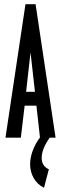

<svg xmlns="http://www.w3.org/2000/svg" viewBox="-20 -654 290 912"><path d="M170 0 153 -152H97L79 0H6L101 -634H149L244 0ZM125 -405 104 -218H146ZM212 150 189 238Q156 221 139.5 191Q123 161 123 126Q123 89 141 48Q159 7 192 -27L216 0Q178 54 178 96Q178 135 212 150Z"/></svg>

Font: Inconsolata UltraCondensed Bold
Style: Regular
Weight: 700
Width: 1
Monospace: yes
Designer: Raph Levien, Cyreal, Brenton Simpson
Foundry: Raph Levien, Cyreal, Google
Version: Version 3.001; ttfautohint (v1.8.2.53-6de2)